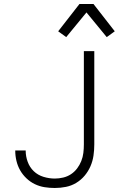

<svg xmlns="http://www.w3.org/2000/svg" viewBox="-20 -925 592 957"><path d="M253 12Q227 12 202 8Q177 4 154 -7Q131 -18 112 -36Q93 -54 80.5 -76Q68 -98 62 -123Q56 -148 56 -174V-175H108V-174Q108 -146 118 -118.5Q128 -91 148.5 -71.5Q169 -52 197 -43.5Q225 -35 253 -35Q274 -35 295 -40Q316 -45 333.5 -56.5Q351 -68 364 -85Q377 -102 385 -122Q393 -142 395.5 -163Q398 -184 398 -205V-670H450V-205Q450 -177 446 -149.5Q442 -122 431 -96.5Q420 -71 402 -49.5Q384 -28 360 -13.5Q336 1 308.5 6.5Q281 12 253 12ZM310 -740 270 -769 376 -905H446L552 -769L512 -740L411 -863Z"/></svg>

Font: Lode Dark Term
Style: Regular
Weight: 400
Monospace: yes
Designer: Belleve Invis
Foundry: Belleve Invis
Version: Version 29.2.0